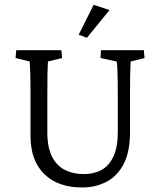

<svg xmlns="http://www.w3.org/2000/svg" viewBox="-20 -786 680 814"><path d="M48.8 -573.2H240.2L243.2 -540L183.6 -525.4Q183.6 -523.4 182.6 -511.7Q181.6 -500 181.2 -470.7Q180.7 -441.4 180.7 -383.8V-219.7Q181.6 -157.2 201.7 -119.6Q221.7 -82 256.3 -64.9Q291 -47.9 335 -47.9Q377.9 -47.9 410.2 -65.4Q442.4 -83 460.9 -122.6Q479.5 -162.1 479.5 -227.5V-366.2Q479.5 -408.2 479 -440.9Q478.5 -473.6 477.5 -495.6Q476.6 -517.6 474.6 -525.4L406.2 -540L408.2 -573.2H589.8L592.8 -540L534.2 -525.4Q534.2 -522.5 533.2 -509.3Q532.2 -496.1 531.7 -462.9Q531.2 -429.7 531.2 -366.2V-225.6Q531.2 -142.6 504.4 -90.8Q477.5 -39.1 431.2 -15.1Q384.8 8.8 328.1 8.8Q225.6 8.8 167.5 -48.3Q109.4 -105.5 109.4 -209V-383.8Q109.4 -440.4 108.4 -469.7Q107.4 -499 106.9 -510.7Q106.4 -522.5 105.5 -525.4L45.9 -540ZM348.6 -626 313.5 -638.7 377 -765.6 444.3 -743.2Z"/></svg>

Font: Crimson Pro ExtraLight Light
Style: Regular
Weight: 300
Version: Version 1.002